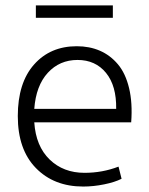

<svg xmlns="http://www.w3.org/2000/svg" viewBox="-20 -681 550 711"><path d="M106.9 -277.8H410.2Q411.6 -363.3 372.6 -411.1Q333.5 -459 267.1 -459Q200.7 -459 157 -411.4Q113.3 -363.8 106.9 -277.8ZM465.8 -228H106.9Q112.8 -139.6 163.8 -90.3Q214.8 -41 293 -41Q359.4 -41 418.9 -64L430.2 -19Q405.3 -6.3 365.7 1.7Q326.2 9.8 288.1 9.8Q179.7 9.8 112.8 -58.8Q45.9 -127.4 45.9 -251Q45.9 -374 106 -441.9Q166 -509.8 264.2 -509.8Q311.5 -509.8 349.9 -493.2Q388.2 -476.6 416.5 -443.1Q444.8 -409.7 458 -354.7Q471.2 -299.8 465.8 -228ZM112.8 -615.2V-661.1H397.9V-615.2Z"/></svg>

Font: LT Hoop Light
Style: Regular
Weight: 300
Designer: Daniel Lyons
Foundry: LyonsType
Version: Version 1.000